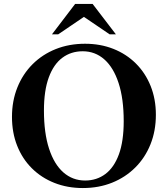

<svg xmlns="http://www.w3.org/2000/svg" viewBox="-20 -938 848 970"><path d="M409.5 -717Q487.5 -717 553 -691Q618.5 -665 666.5 -617.2Q714.5 -569.5 741 -503.5Q767.5 -437.5 767.5 -358Q767.5 -276.5 740.2 -208.8Q713 -141 663.2 -91.5Q613.5 -42 546.2 -15Q479 12 398.5 12Q320.5 12 254.8 -14Q189 -40 141 -87.8Q93 -135.5 66.8 -201.5Q40.5 -267.5 40.5 -347.5Q40.5 -428.5 67.8 -496.2Q95 -564 144.5 -613.5Q194 -663 261.5 -690Q329 -717 409.5 -717ZM410 -26Q468.5 -26 512.5 -59Q556.5 -92 580.8 -158.5Q605 -225 605 -325.5Q605 -439.5 579.2 -518.2Q553.5 -597 507 -638Q460.5 -679 398 -679Q339 -679 295 -646.2Q251 -613.5 226.5 -547Q202 -480.5 202 -379.5Q202 -266 227.8 -187Q253.5 -108 300.2 -67Q347 -26 410 -26ZM383 -867H425L274 -764.5H242.5L359.5 -918H448L565.5 -764.5H534Z"/></svg>

Font: Newsreader 60pt SemiBold
Style: Regular
Weight: 600
Designer: Hugues Gentile
Foundry: Production Type
Version: Version 1.003